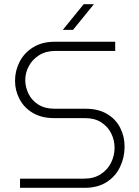

<svg xmlns="http://www.w3.org/2000/svg" viewBox="-20 -900 668 920"><path d="M76 0V-44H383Q430 -44 463 -65.5Q496 -87 512.5 -121Q529 -155 529 -192Q529 -228 513 -260.5Q497 -293 465.5 -313.5Q434 -334 387 -334H240Q180 -334 138 -358.5Q96 -383 74 -424.5Q52 -466 52 -513Q52 -561 74 -604Q96 -647 139 -673.5Q182 -700 243 -700H532V-656H246Q200 -656 167.5 -635.5Q135 -615 118 -583Q101 -551 101 -516Q101 -483 116.5 -451Q132 -419 163.5 -399Q195 -379 241 -379H389Q451 -379 493 -354Q535 -329 556 -287.5Q577 -246 577 -197Q577 -146 555.5 -100.5Q534 -55 491 -27.5Q448 0 386 0ZM281 -757 381 -880H430L330 -757Z"/></svg>

Font: MuseoModerno Thin ExtraLight
Style: Regular
Weight: 250
Version: Version 1.002